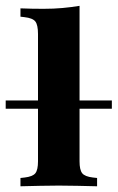

<svg xmlns="http://www.w3.org/2000/svg" viewBox="-53 -651 411 671"><path d="M152.4 -2.4Q117.7 -2.4 87.1 -1.6Q56.5 -0.8 18.5 0V-29L33.1 -30.6Q61.3 -33.9 70.6 -45.6Q79.8 -57.3 79.8 -87.1V-209.7H225V-87.1Q225 -57.3 234.3 -45.6Q243.5 -33.9 271.8 -30.6L286.3 -29V0Q248.4 -0.8 217.7 -1.6Q187.1 -2.4 152.4 -2.4ZM79.8 -209.7V-532.3Q79.8 -563.7 70.6 -575.8Q61.3 -587.9 32.3 -591.1L18.5 -592.7V-621.8Q40.3 -621 58.1 -620.6Q75.8 -620.2 98.4 -620.2Q134.7 -620.2 165.3 -623Q196 -625.8 225 -630.6V-621.8V-209.7ZM-33.1 -271V-300H337.9V-271Z"/></svg>

Font: Playfair 5pt SemiExpanded Light Black
Style: Regular
Weight: 900
Version: Version 2.203